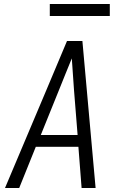

<svg xmlns="http://www.w3.org/2000/svg" viewBox="-20 -940 616 960"><path d="M5 0H76L159 -206H372L388 0H458L392 -735H315L212 -490ZM184 -265 275 -490Q291 -530 307 -569.5Q323 -609 339 -648Q342 -609 344.5 -569.5Q347 -530 350 -490L368 -265ZM229 -860H529V-920H229Z"/></svg>

Font: Iosevka Sparkle Light
Style: Italic
Weight: 300
Italic angle: -9°
Designer: Belleve Invis
Foundry: Belleve Invis
Version: Version 4.5.0; ttfautohint (v1.8.3)